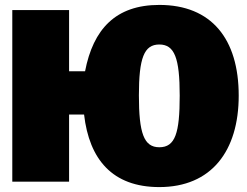

<svg xmlns="http://www.w3.org/2000/svg" viewBox="-20 -739 1003 781"><path d="M628 -719C450 -719 359 -620 326 -449H261V-698H30V0H261V-273H322C343 -91 437 22 628 22C840 22 951 -125 951 -350C951 -581 840 -719 628 -719ZM628 -140C565 -140 545 -198 545 -351C545 -503 566 -558 628 -558C690 -558 711 -503 711 -350C711 -198 693 -140 628 -140Z"/></svg>

Font: Fira Sans Ultra
Style: Regular
Weight: 950
Designer: Carrois Corporate & Edenspiekermann AG
Foundry: Carrois Corporate GbR & Edenspiekermann AG
Version: Version 4.203;PS 004.203;hotconv 1.0.88;makeotf.lib2.5.64775